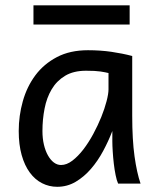

<svg xmlns="http://www.w3.org/2000/svg" viewBox="-20 -699 602 731"><path d="M393.1 -420.9Q387.2 -422.4 379.9 -423.8Q372.6 -425.3 362.5 -426.8Q352.5 -428.2 339.1 -429Q325.7 -429.7 307.6 -429.7Q259.8 -429.7 227.8 -410.4Q195.8 -391.1 176.8 -359.1Q157.7 -327.1 149.7 -285.6Q141.6 -244.1 141.6 -200.2Q141.6 -171.9 147.2 -148.2Q152.8 -124.5 162.6 -107.2Q172.4 -89.8 185.1 -80.3Q197.8 -70.8 212.4 -70.8Q233.9 -70.8 255.6 -87.4Q277.3 -104 297.4 -130.1Q317.4 -156.2 335 -188.7Q352.5 -221.2 365.5 -253.2Q378.4 -285.2 385.7 -313.5Q393.1 -341.8 393.1 -358.9ZM429.7 0Q424.3 -11.7 420.2 -32.2Q416 -52.7 413.3 -75.9Q410.6 -99.1 409.2 -122.1Q407.7 -145 407.7 -161.1V-200.2Q393.1 -162.1 372.8 -124.3Q352.5 -86.4 326.4 -56.2Q300.3 -25.9 268.1 -6.8Q235.8 12.2 197.8 12.2Q167 12.2 140.1 -1.5Q113.3 -15.1 93.5 -42Q73.7 -68.8 62.5 -108.6Q51.3 -148.4 51.3 -200.2Q51.3 -258.3 66.9 -313.7Q82.5 -369.1 114.7 -412.4Q147 -455.6 196.8 -481.7Q246.6 -507.8 314.9 -507.8Q362.3 -507.8 404.3 -501.7Q446.3 -495.6 483.4 -485.8V-258.8Q483.4 -166.5 492.2 -103.8Q501 -41 515.1 0ZM107.4 -678.7H473.6V-605.5H107.4Z"/></svg>

Font: Andika New Basic
Style: Regular
Weight: 400
Designer: Victor Gaultney, Annie Olsen, Julie Remington, Don Collingsworth, Eric Hays
Foundry: SIL International
Version: Version 5.500